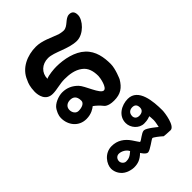

<svg xmlns="http://www.w3.org/2000/svg" viewBox="-230 -552 969 969"><g transform="rotate(-45 254.5 -67.0)"><path d="M335 -130C335 -117 324 -59 303 -59C278 -59 252 -143 229 -166C207 -188 181 -201 147 -201C121 -201 81 -186 67 -162C62 -152 51 -137 51 -112C51 -64 84 -19 139 -19C175 -19 197 -35 207 -43C220 -34 236 -19 247 -5C247 -5 258 14 303 14C350 14 376 -4 399 -43C399 -43 422 -94 422 -129C422 -176 414 -228 375 -264C337 -300 273 -314 217 -314C202 -314 161 -311 143 -302C143 -344 175 -374 219 -374C263 -374 325 -332 384 -332C432 -332 480 -385 480 -421C480 -446 468 -455 450 -455C421 -455 404 -416 373 -416C360 -416 342 -421 342 -421C302 -435 261 -458 216 -458C155 -458 90 -431 66 -369C59 -355 52 -337 51 -301C51 -276 59 -229 109 -229C139 -229 169 -240 202 -240C235 -240 272 -236 301 -214C327 -195 335 -165 335 -130ZM148 -146C168 -146 186 -137 186 -103C186 -85 164 -76 140 -76C121 -76 110 -94 110 -112C110 -133 126 -146 148 -146ZM375 225C375 238 368 267 368 267C368 267 320 226 303 226C285 226 258 254 248 254C248 254 229 227 225 220C203 188 173 167 132 167C80 167 49 214 49 246C49 272 65 301 94 314C99 317 121 324 135 324C164 324 184 317 209 293C209 293 225 320 239 320C256 320 299 284 306 284C312 284 339 305 353 318C353 318 379 321 399 321C429 321 441 239 441 221C441 157 433 56 358 56C314 56 264 83 264 135C264 169 293 203 329 203C355 203 365 197 373 195C373 195 375 212 375 225ZM344 102C362 102 371 112 371 131C371 151 355 158 339 158C320 158 312 146 312 134C312 111 328 102 344 102ZM180 251C158 271 145 274 129 274C116 274 104 261 104 248C104 231 116 220 130 220C149 220 172 233 180 251Z"/></g></svg>

Font: Itim
Style: Regular
Weight: 400
Designer: CadsonDemak Team
Foundry: Pablo Impallari
Version: Version 1.002;PS 001.002;hotconv 1.0.88;makeotf.lib2.5.64775